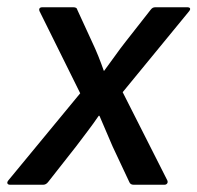

<svg xmlns="http://www.w3.org/2000/svg" viewBox="-39 -509 544 529"><path d="M-11 0Q-17 0 -18.5 -3.5Q-20 -7 -16 -12L182 -252L70 -478Q68 -483 70 -486Q72 -489 78 -489H163Q173 -489 174 -482L214 -395Q224 -374 232 -354Q240 -334 247 -314H248Q263 -334 277.5 -354.5Q292 -375 307 -394L376 -482Q379 -486 382 -487.5Q385 -489 389 -489H477Q483 -489 484.5 -486Q486 -483 482 -478L299 -255L422 -12Q424 -7 421.5 -3.5Q419 0 414 0H329Q320 0 317 -8L271 -106Q262 -127 253 -148Q244 -169 235 -190H233Q218 -168 202 -147Q186 -126 171 -106L94 -8Q88 0 80 0Z"/></svg>

Font: Sofia Sans Semi Condensed SemiBold
Style: Italic
Weight: 600
Italic angle: -9°
Version: Version 4.100